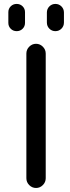

<svg xmlns="http://www.w3.org/2000/svg" viewBox="-20 -978 357 978"><path d="M114.3 -70.3V-705.1Q114.3 -725.6 128.9 -740.2Q143.6 -754.9 163.6 -754.9Q183.6 -754.9 198.2 -740.2Q212.9 -725.6 212.9 -705.1V-70.3Q212.9 -49.8 198.2 -35.2Q183.6 -20.5 163.6 -20.5Q143.6 -20.5 128.9 -35.2Q114.3 -49.8 114.3 -70.3ZM22.5 -861.3V-916Q22.5 -933.6 34.7 -945.8Q46.9 -958 64.9 -958Q83 -958 95.2 -945.8Q107.4 -933.6 107.4 -916V-861.3Q107.4 -843.8 95.2 -831.5Q83 -819.3 64.9 -819.3Q46.9 -819.3 34.7 -831.5Q22.5 -843.8 22.5 -861.3ZM218.8 -863.3V-914.1Q218.8 -932.6 231.4 -945.3Q244.1 -958 262.2 -958Q280.3 -958 293 -945.3Q305.7 -932.6 305.7 -914.1V-863.3Q305.7 -844.7 293 -832Q280.3 -819.3 262.2 -819.3Q244.1 -819.3 231.4 -832Q218.8 -844.7 218.8 -863.3Z"/></svg>

Font: Gen Jyuu Gothic Regular
Style: Regular
Weight: 400
Designer: [Source Han Sans]
Ryoko NISHIZUKA  (kana & ideographs); Paul D. Hunt (Latin, Greek & Cyrillic); Wenlong ZHANG  (bopomofo
Version: Version 1.002.20150607